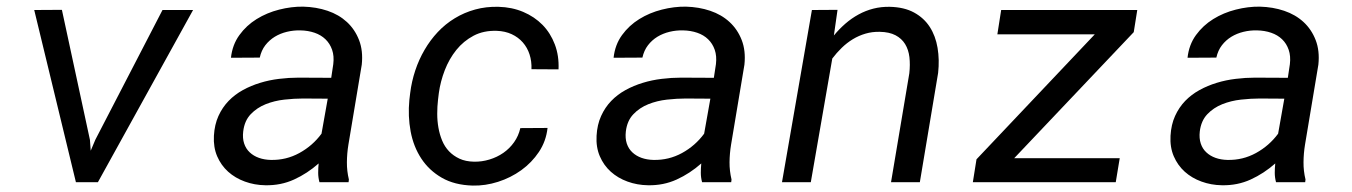

<svg xmlns="http://www.w3.org/2000/svg" viewBox="-20 -559 4148 589"><path d="M255.9 -129.9 258.3 -96.7 272.5 -130.4 478.5 -528.3H572.3L280.3 0H212.9L85 -528.3L169.9 -528.8Z M960 0Q956.1 -14.6 956.1 -28.8Q956.1 -43 957.5 -57.6Q922.9 -26.9 882.1 -8.3Q841.3 10.3 793.9 9.3Q760.7 8.8 731.2 -2Q701.7 -12.7 679.9 -32.2Q658.2 -51.8 646.2 -79.6Q634.3 -107.4 636.2 -142.6Q638.2 -176.8 650.1 -203.1Q662.1 -229.5 681.2 -249.3Q700.2 -269 725.1 -282.7Q750 -296.4 778.1 -304.9Q806.2 -313.5 836.2 -317.1Q866.2 -320.8 895.5 -320.8L996.1 -320.3L1002.4 -362.3Q1005.4 -387.2 998.8 -406.2Q992.2 -425.3 978.5 -438.5Q964.8 -451.7 945.1 -458.5Q925.3 -465.3 901.4 -465.8Q880.4 -466.3 860.1 -461.4Q839.8 -456.5 823 -446.3Q806.2 -436 793.9 -420.2Q781.7 -404.3 776.9 -382.3L688.5 -381.8Q692.9 -421.9 714.4 -451.4Q735.8 -481 767.3 -500.5Q798.8 -520 836.4 -529.5Q874 -539.1 910.2 -538.6Q950.2 -537.6 984.9 -525.9Q1019.5 -514.2 1044.2 -491.5Q1068.8 -468.8 1081.5 -436Q1094.2 -403.3 1089.8 -360.8L1048.8 -115.2Q1044.4 -88.4 1044.2 -61.5Q1043.9 -34.7 1050.3 -8.3L1049.3 0ZM811 -68.4Q857.9 -67.4 898.4 -89.6Q939 -111.8 966.3 -148.9L985.4 -256.3L909.7 -256.8Q882.8 -256.8 852.3 -253.4Q821.8 -250 794.9 -239.3Q768.1 -228.5 749 -208.5Q730 -188.5 726.1 -155.8Q723.6 -134.8 729 -118.7Q734.4 -102.5 746.1 -91.6Q757.8 -80.6 774.4 -74.7Q791 -68.8 811 -68.4Z M1434.1 -63Q1458 -62.5 1481.4 -69.6Q1504.9 -76.7 1524.2 -90.1Q1543.5 -103.5 1557.1 -122.8Q1570.8 -142.1 1576.2 -166L1659.7 -166.5Q1655.3 -126 1633.3 -93Q1611.3 -60.1 1579.1 -36.9Q1546.9 -13.7 1507.8 -1.2Q1468.8 11.2 1430.2 10.3Q1374.5 8.8 1335.4 -13.7Q1296.4 -36.1 1272.5 -72.5Q1248.5 -108.9 1239.7 -155.8Q1231 -202.6 1235.8 -252.4L1238.3 -273.4Q1242.7 -309.1 1253.9 -342.8Q1265.1 -376.5 1282.5 -406.2Q1299.8 -436 1323 -460.7Q1346.2 -485.4 1375 -502.9Q1403.8 -520.5 1437.5 -529.8Q1471.2 -539.1 1509.3 -538.1Q1550.3 -537.1 1585 -522.5Q1619.6 -507.8 1644.3 -482.7Q1668.9 -457.5 1682.1 -422.6Q1695.3 -387.7 1693.4 -346.2L1610.4 -346.7Q1611.3 -371.1 1604.5 -392.1Q1597.7 -413.1 1583.7 -429Q1569.8 -444.8 1549.8 -454.1Q1529.8 -463.4 1504.4 -464.4Q1463.9 -465.8 1432.9 -449.5Q1401.9 -433.1 1379.9 -405.8Q1357.9 -378.4 1344.5 -343.8Q1331.1 -309.1 1326.2 -273.4L1323.7 -252.9Q1321.3 -231.9 1321.3 -210Q1321.3 -188 1325 -167.2Q1328.6 -146.5 1336.4 -127.7Q1344.2 -108.9 1357.4 -95Q1370.6 -81.1 1389.4 -72.3Q1408.2 -63.5 1434.1 -63Z M2133.8 0Q2129.9 -14.6 2129.9 -28.8Q2129.9 -43 2131.3 -57.6Q2096.7 -26.9 2055.9 -8.3Q2015.1 10.3 1967.8 9.3Q1934.6 8.8 1905 -2Q1875.5 -12.7 1853.8 -32.2Q1832 -51.8 1820.1 -79.6Q1808.1 -107.4 1810.1 -142.6Q1812 -176.8 1824 -203.1Q1835.9 -229.5 1855 -249.3Q1874 -269 1898.9 -282.7Q1923.8 -296.4 1951.9 -304.9Q1980 -313.5 2010 -317.1Q2040 -320.8 2069.3 -320.8L2169.9 -320.3L2176.3 -362.3Q2179.2 -387.2 2172.6 -406.2Q2166 -425.3 2152.3 -438.5Q2138.7 -451.7 2118.9 -458.5Q2099.1 -465.3 2075.2 -465.8Q2054.2 -466.3 2033.9 -461.4Q2013.7 -456.5 1996.8 -446.3Q1980 -436 1967.8 -420.2Q1955.6 -404.3 1950.7 -382.3L1862.3 -381.8Q1866.7 -421.9 1888.2 -451.4Q1909.7 -481 1941.2 -500.5Q1972.7 -520 2010.3 -529.5Q2047.9 -539.1 2084 -538.6Q2124 -537.6 2158.7 -525.9Q2193.4 -514.2 2218 -491.5Q2242.7 -468.8 2255.4 -436Q2268.1 -403.3 2263.7 -360.8L2222.7 -115.2Q2218.3 -88.4 2218 -61.5Q2217.8 -34.7 2224.1 -8.3L2223.1 0ZM1984.9 -68.4Q2031.7 -67.4 2072.3 -89.6Q2112.8 -111.8 2140.1 -148.9L2159.2 -256.3L2083.5 -256.8Q2056.6 -256.8 2026.1 -253.4Q1995.6 -250 1968.8 -239.3Q1941.9 -228.5 1922.9 -208.5Q1903.8 -188.5 1899.9 -155.8Q1897.5 -134.8 1902.8 -118.7Q1908.2 -102.5 1919.9 -91.6Q1931.6 -80.6 1948.2 -74.7Q1964.8 -68.8 1984.9 -68.4Z M2549.3 -528.8 2538.1 -450.2Q2554.2 -469.7 2573.2 -486.3Q2592.3 -502.9 2613.8 -514.6Q2635.3 -526.4 2659.2 -532.5Q2683.1 -538.6 2709.5 -538.1Q2753.9 -537.1 2784.2 -520.5Q2814.5 -503.9 2832.3 -476.3Q2850.1 -448.7 2856.2 -412.1Q2862.3 -375.5 2857.9 -335.4L2801.8 0H2713.4L2769.5 -334Q2772.5 -360.8 2769.8 -383.8Q2767.1 -406.7 2756.6 -423.8Q2746.1 -440.9 2727.1 -450.9Q2708 -460.9 2678.7 -461.4Q2655.8 -461.9 2635 -455.8Q2614.3 -449.7 2596.2 -438.7Q2578.1 -427.7 2562.3 -412.4Q2546.4 -397 2533.2 -379.4L2467.3 0H2378.9L2470.7 -528.3Z M3091.3 -73.7H3415L3402.8 0H2964.4L2975.6 -70.3L3338.4 -453.6H3039.6L3051.3 -528.3H3468.8L3458 -460.4Z M3894.5 0Q3890.6 -14.6 3890.6 -28.8Q3890.6 -43 3892.1 -57.6Q3857.4 -26.9 3816.7 -8.3Q3775.9 10.3 3728.5 9.3Q3695.3 8.8 3665.8 -2Q3636.2 -12.7 3614.5 -32.2Q3592.8 -51.8 3580.8 -79.6Q3568.8 -107.4 3570.8 -142.6Q3572.8 -176.8 3584.7 -203.1Q3596.7 -229.5 3615.7 -249.3Q3634.8 -269 3659.7 -282.7Q3684.6 -296.4 3712.6 -304.9Q3740.7 -313.5 3770.8 -317.1Q3800.8 -320.8 3830.1 -320.8L3930.7 -320.3L3937 -362.3Q3939.9 -387.2 3933.3 -406.2Q3926.8 -425.3 3913.1 -438.5Q3899.4 -451.7 3879.6 -458.5Q3859.9 -465.3 3835.9 -465.8Q3814.9 -466.3 3794.7 -461.4Q3774.4 -456.5 3757.6 -446.3Q3740.7 -436 3728.5 -420.2Q3716.3 -404.3 3711.4 -382.3L3623 -381.8Q3627.4 -421.9 3648.9 -451.4Q3670.4 -481 3701.9 -500.5Q3733.4 -520 3771 -529.5Q3808.6 -539.1 3844.7 -538.6Q3884.8 -537.6 3919.4 -525.9Q3954.1 -514.2 3978.8 -491.5Q4003.4 -468.8 4016.1 -436Q4028.8 -403.3 4024.4 -360.8L3983.4 -115.2Q3979 -88.4 3978.8 -61.5Q3978.5 -34.7 3984.9 -8.3L3983.9 0ZM3745.6 -68.4Q3792.5 -67.4 3833 -89.6Q3873.5 -111.8 3900.9 -148.9L3919.9 -256.3L3844.2 -256.8Q3817.4 -256.8 3786.9 -253.4Q3756.3 -250 3729.5 -239.3Q3702.6 -228.5 3683.6 -208.5Q3664.6 -188.5 3660.6 -155.8Q3658.2 -134.8 3663.6 -118.7Q3668.9 -102.5 3680.7 -91.6Q3692.4 -80.6 3709 -74.7Q3725.6 -68.8 3745.6 -68.4Z"/></svg>

Font: Roboto Mono
Style: Italic
Weight: 400
Designer: Google
Version: Version 2.000985; 2015; ttfautohint (v1.3)